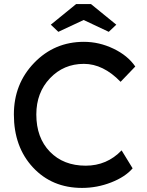

<svg xmlns="http://www.w3.org/2000/svg" viewBox="-20 -911 719 941"><path d="M382 10Q235 10 141.5 -90.5Q48 -191 48 -350Q48 -500 147.5 -603Q247 -706 391 -706Q466 -706 536 -672.5Q606 -639 643 -585L571 -510Q486 -598 391 -598Q292 -598 225 -527.5Q158 -457 158 -350Q158 -236 224.5 -167.5Q291 -99 400 -99Q504 -99 576 -174L630 -86Q594 -44 525 -17Q456 10 382 10ZM229 -790 353 -891H426L550 -790L513 -755L390 -813L266 -755Z"/></svg>

Font: Easer Grotesk
Style: Regular
Weight: 400
Designer: Boardeaser, Bonnie Shaver-Troup, Thomas Jockin
Foundry: Lexend
Version: Version 1.008;Glyphs 3.1.2 (3151)